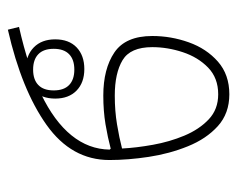

<svg xmlns="http://www.w3.org/2000/svg" viewBox="-79 -286 623 505"><g transform="rotate(90 232.5 -33.5)"><path d="M163.1 82.5Q189.5 82.5 203.6 96.2Q217.8 109.9 217.8 136.7Q217.8 163.6 203.6 177.2Q189.5 190.9 163.1 190.9Q136.7 190.9 122.6 177.2Q108.4 163.6 108.4 136.7Q108.4 109.9 122.6 96.2Q136.7 82.5 163.1 82.5ZM161.6 56.2Q126 56.2 104.7 76.4Q83.5 96.7 83.5 132.8Q83.5 168.5 104.7 189.2Q126 210 161.6 210Q197.8 210 218.5 189.2Q239.3 168.5 239.3 132.8Q239.3 97.2 218.3 76.7Q197.3 56.2 161.6 56.2ZM373.5 -10.3Q372.6 44.9 335.9 90.1Q299.3 135.3 228 169.7Q156.7 204.1 50.8 228L58.1 257.3Q216.3 221.2 308.6 155.5Q400.9 89.8 400.9 -9.8Q400.9 -58.6 392.6 -113.3Q384.3 -168 364.7 -216.3Q345.2 -264.6 311.8 -294.9Q278.3 -325.2 228 -325.2Q176.3 -325.2 142.1 -295.2Q107.9 -265.1 91.3 -218.5Q74.7 -171.9 74.7 -122.6Q74.7 -52.2 117.9 -22.9Q161.1 6.3 231.4 6.3Q272 6.3 306.9 0.5Q341.8 -5.4 371.1 -13.2ZM370.6 -43Q342.3 -35.6 307.1 -29.8Q272 -23.9 231.4 -23.9Q172.4 -23.9 138.2 -44.4Q104 -64.9 104 -122.6Q104 -162.6 117.2 -202.6Q130.4 -242.7 157.7 -269.3Q185.1 -295.9 228 -295.9Q267.6 -295.9 293.9 -271Q320.3 -246.1 336.7 -207Q353 -168 360.8 -124.3Q368.7 -80.6 370.6 -43Z"/></g></svg>

Font: Estedad VF
Style: Regular
Weight: 100
Designer: Amin Abedi
Version: Version 7.3